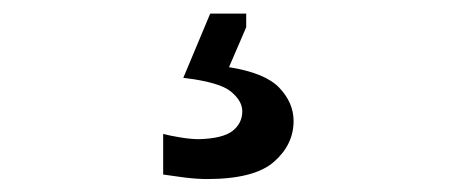

<svg xmlns="http://www.w3.org/2000/svg" viewBox="-20 -41 676 289"><path d="M291.5 228.5Q276.4 228.5 257.1 226.1Q237.8 223.6 225.6 221.7V160.6Q234.9 163.1 251.2 165.8Q267.6 168.5 279.3 168.5Q315.4 167.5 330.1 156Q344.7 144.5 344.7 126.5Q344.7 110.8 327.4 96.7Q310.1 82.5 255.9 76.2L296.4 -20.5H350.6V0L324.7 60.1Q379.4 68.8 400.6 91.3Q421.9 113.8 421.9 141.1Q421.9 176.8 392.3 202.6Q362.8 228.5 291.5 228.5Z"/></svg>

Font: Pinar DS1 Medium
Style: Regular
Weight: 500
Designer: Amin Abedi
Version: Version 3.000